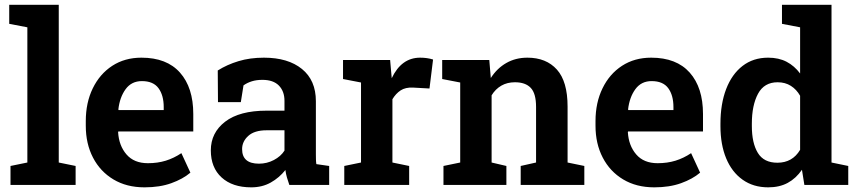

<svg xmlns="http://www.w3.org/2000/svg" viewBox="-20 -782 3625 812"><path d="M24.4 0V-80.1L95.7 -94.7V-666.5L19 -681.2V-761.7H228.5V-94.7L299.8 -80.1V0Z M591.3 10.3Q515.6 10.3 459.7 -23.2Q403.8 -56.6 373.3 -115.5Q342.8 -174.3 342.8 -250V-270Q342.8 -347.7 372.3 -408.4Q401.9 -469.2 454.8 -503.7Q507.8 -538.1 578.1 -538.1Q685.1 -538.1 741.2 -474.9Q797.4 -411.6 797.4 -299.8V-226.1H480.5L479.5 -223.1Q482.9 -166 514.9 -128.9Q546.9 -91.8 605.5 -91.8Q646.5 -91.8 681.2 -102.5Q715.8 -113.3 747.1 -134.3L785.2 -51.8Q753.4 -24.9 704.6 -7.3Q655.8 10.3 591.3 10.3ZM481.9 -316.4H672.4V-329.1Q672.4 -378.9 650.4 -408.9Q628.4 -439 580.1 -439Q536.1 -439 511.2 -404.8Q486.3 -370.6 480.5 -318.8Z M1042.5 10.3Q962.9 10.3 917.2 -31.5Q871.6 -73.2 871.6 -146Q871.6 -220.7 932.1 -267.3Q992.7 -314 1107.9 -314H1183.1V-355.5Q1183.1 -396 1159.4 -420.2Q1135.7 -444.3 1089.8 -444.3Q1064.9 -444.3 1045.2 -438.2Q1025.4 -432.1 1009.8 -420.9L998.5 -350.1H901.9L900.9 -483.9Q940.4 -508.8 988.8 -523.4Q1037.1 -538.1 1096.2 -538.1Q1198.2 -538.1 1257.1 -490.2Q1315.9 -442.4 1315.9 -354V-128.9Q1315.9 -118.2 1316.2 -107.9Q1316.4 -97.7 1317.9 -87.9L1372.1 -80.1V0H1203.6Q1198.2 -15.1 1193.6 -31Q1189 -46.9 1187 -63Q1161.1 -30.3 1125 -10Q1088.9 10.3 1042.5 10.3ZM1075.2 -89.8Q1108.9 -89.8 1138.2 -105.2Q1167.5 -120.6 1183.1 -145V-231H1107.4Q1056.2 -231 1030 -207.3Q1003.9 -183.6 1003.9 -151.4Q1003.9 -89.8 1075.2 -89.8Z M1436 0V-80.1L1506.8 -94.7V-433.1L1430.7 -447.8V-528.3H1629.9L1635.7 -462.4L1636.7 -451.2Q1677.7 -538.1 1756.8 -538.1Q1786.6 -538.1 1811.5 -530.3L1796.4 -407.7L1726.6 -411.6Q1694.8 -413.1 1674.3 -399.7Q1653.8 -386.2 1639.6 -362.3V-94.7L1710.4 -80.1V0Z M1855.5 0V-80.1L1926.3 -94.7V-433.1L1850.1 -447.8V-528.3H2049.3L2055.7 -452.1Q2082 -493.2 2121.3 -515.6Q2160.6 -538.1 2210.4 -538.1Q2290 -538.1 2335.2 -487.8Q2380.4 -437.5 2380.4 -331.1V-94.7L2451.2 -80.1V0H2182.1V-80.1L2247.1 -94.7V-330.1Q2247.1 -386.7 2224.6 -410.4Q2202.1 -434.1 2157.7 -434.1Q2125 -434.1 2100.1 -419.7Q2075.2 -405.3 2059.1 -378.9V-94.7L2121.6 -80.1V0Z M2747.1 10.3Q2671.4 10.3 2615.5 -23.2Q2559.6 -56.6 2529.1 -115.5Q2498.5 -174.3 2498.5 -250V-270Q2498.5 -347.7 2528.1 -408.4Q2557.6 -469.2 2610.6 -503.7Q2663.6 -538.1 2733.9 -538.1Q2840.8 -538.1 2897 -474.9Q2953.1 -411.6 2953.1 -299.8V-226.1H2636.2L2635.3 -223.1Q2638.7 -166 2670.7 -128.9Q2702.6 -91.8 2761.2 -91.8Q2802.2 -91.8 2836.9 -102.5Q2871.6 -113.3 2902.8 -134.3L2940.9 -51.8Q2909.2 -24.9 2860.4 -7.3Q2811.5 10.3 2747.1 10.3ZM2637.7 -316.4H2828.1V-329.1Q2828.1 -378.9 2806.2 -408.9Q2784.2 -439 2735.8 -439Q2691.9 -439 2667 -404.8Q2642.1 -370.6 2636.2 -318.8Z M3229 10.3Q3166 10.3 3120.6 -22Q3075.2 -54.2 3051 -112.5Q3026.9 -170.9 3026.9 -248.5V-258.8Q3026.9 -342.3 3051 -405.3Q3075.2 -468.3 3120.4 -503.2Q3165.5 -538.1 3228.5 -538.1Q3273.4 -538.1 3306.6 -520.8Q3339.8 -503.4 3363.8 -471.2V-666.5L3287.1 -681.2V-761.7H3496.6V-94.7L3567.4 -80.1V0H3381.8L3371.6 -64Q3346.2 -27.3 3311.3 -8.5Q3276.4 10.3 3229 10.3ZM3267.6 -93.8Q3331.5 -93.8 3363.8 -148.4V-377Q3348.6 -403.8 3324.7 -418.9Q3300.8 -434.1 3268.6 -434.1Q3211.9 -434.1 3185.8 -385.5Q3159.7 -336.9 3159.7 -258.8V-248.5Q3159.7 -176.8 3185.1 -135.3Q3210.4 -93.8 3267.6 -93.8Z"/></svg>

Font: Roboto Slab SemiBold
Style: Regular
Weight: 600
Designer: Google
Version: Version 2.001; ttfautohint (v1.8.3)